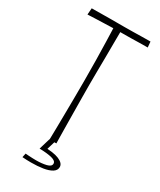

<svg xmlns="http://www.w3.org/2000/svg" viewBox="-214 -775 833 998"><g transform="rotate(30 202.5 -276.5)"><path d="M178 0Q178 0 178.5 -20Q179 -40 179.5 -74.5Q180 -109 180.5 -154Q181 -199 181.5 -250Q182 -301 182 -352Q182 -416 181 -478Q180 -540 178.5 -590Q177 -640 176 -669.5Q175 -699 175 -699L218 -697Q218 -697 217.5 -672.5Q217 -648 217 -608.5Q217 -569 216.5 -522Q216 -475 215.5 -430Q215 -385 215 -350Q215 -315 215.5 -269.5Q216 -224 216.5 -177Q217 -130 217.5 -90Q218 -50 218.5 -25.5Q219 -1 219 -1ZM24 -662 27 -701Q27 -701 44.5 -701Q62 -701 88 -701.5Q114 -702 140.5 -702Q167 -702 185 -702Q200 -702 223 -702Q246 -702 273.5 -702.5Q301 -703 324.5 -703.5Q348 -704 363 -704Q378 -704 378 -704L381 -670Q381 -670 366.5 -670Q352 -670 330.5 -669.5Q309 -669 284 -668.5Q259 -668 236 -668Q213 -668 198 -668Q183 -668 161 -667Q139 -666 115.5 -665.5Q92 -665 71 -664Q50 -663 37 -662.5Q24 -662 24 -662ZM154 151Q141 151 127.5 150.5Q114 150 102 149L107 125Q118 126 128.5 126.5Q139 127 149.5 127.5Q160 128 170 128Q206 128 232.5 121.5Q259 115 259 98Q259 81 231 74Q203 67 157 66L164 46Q230 46 263 60Q296 74 296 97Q296 117 276.5 129Q257 141 225 146Q193 151 154 151ZM207 -1 187 66H157L177 -1Z"/></g></svg>

Font: Truculenta Thin
Style: Regular
Weight: 250
Version: Version 1.002